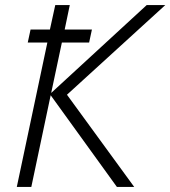

<svg xmlns="http://www.w3.org/2000/svg" viewBox="-20 -734 669 754"><path d="M46 0 166 -567H89L100 -618H176L197 -714H254L234 -618H341L330 -567H223L181 -369L556 -714H629L243 -362L507 0H439L179 -360L103 0Z"/></svg>

Font: Noto Sans Light
Style: Italic
Weight: 300
Italic angle: -12°
Designer: Monotype Design Team
Foundry: Monotype Imaging Inc.
Version: Version 2.013; ttfautohint (v1.8.4.7-5d5b)